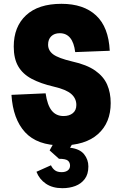

<svg xmlns="http://www.w3.org/2000/svg" viewBox="-20 -746 640 1006"><path d="M302 16Q175 16 111.5 -53Q48 -122 40 -249L219 -257Q228 -195 251 -166.5Q274 -138 313 -138Q343 -138 361.5 -153Q380 -168 380 -196Q380 -230 353.5 -253.5Q327 -277 262 -292Q193 -308 146 -333Q99 -358 75.5 -398.5Q52 -439 52 -502Q52 -606 116.5 -666Q181 -726 302 -726Q418 -726 483.5 -665Q549 -604 555 -480L374 -473Q362 -572 293 -572Q265 -572 248.5 -556Q232 -540 232 -512Q232 -481 259 -461Q286 -441 358 -424Q435 -407 479 -376Q523 -345 541.5 -302.5Q560 -260 560 -206Q560 -103 493.5 -43.5Q427 16 302 16ZM307 240Q255 240 220.5 216.5Q186 193 171 154L247 120Q255 137 268 146.5Q281 156 303 156Q323 156 335 147Q347 138 347 122Q347 105 335.5 95.5Q324 86 289 86L240 42L269 -10H370L347 28Q398 34 420.5 62Q443 90 443 126Q443 167 424 192Q405 217 374.5 228.5Q344 240 307 240Z"/></svg>

Font: Geist Mono UltraBlack
Style: Regular
Weight: 900
Monospace: yes
Designer: Basement.studio, Andrés Briganti, Mateo Zaragoza
Foundry: Basement.studio, Vercel, Andrés Briganti, Guido Ferreyra, Mateo Zaragoza
Version: Version 1.400; ttfautohint (v1.8.4.7-5d5b)